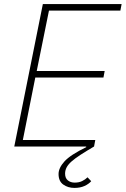

<svg xmlns="http://www.w3.org/2000/svg" viewBox="-20 -718 616 941"><path d="M190 -698H576L570 -666H220L160 -370H493L487 -338H153L92 -32H447L441 0Q402 23 375 40.5Q348 58 331 73Q314 88 306.5 102.5Q299 117 299 133Q299 155 312.5 166Q326 177 346 177Q367 177 382.5 169.5Q398 162 409 151L427 170Q415 184 394 193.5Q373 203 345 203Q313 203 290 186.5Q267 170 267 135Q267 105 296 73Q325 41 403 3L402 0H50Z"/></svg>

Font: IBM Plex Sans ExtLt
Style: Italic
Weight: 200
Italic angle: -11°
Designer: Mike Abbink, Paul van der Laan, Pieter van Rosmalen
Foundry: Bold Monday
Version: Version 3.005